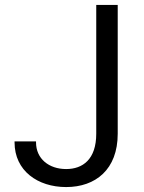

<svg xmlns="http://www.w3.org/2000/svg" viewBox="-20 -748 584 778"><path d="M248 10C367 10 457 -61 457 -206V-728H370V-206C370 -102 315 -63 248 -63C178 -63 126 -105 126 -171V-175H39V-171C39 -56 133 10 248 10Z"/></svg>

Font: Wafeq
Style: Regular
Weight: 400
Designer: Rasmus Andersson & Azza Alameddine
Foundry: Google & TypeTogether
Version: Version 3.000;FEAKit 1.0